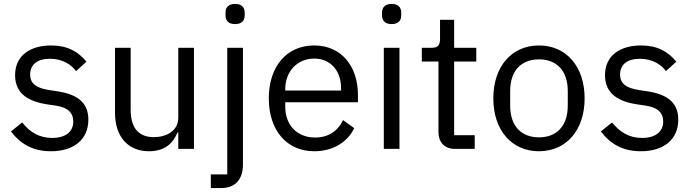

<svg xmlns="http://www.w3.org/2000/svg" viewBox="-20 -760 3538 980"><path d="M240 12C358 12 431 -49 431 -149C431 -227 387 -277 273 -294L233 -300C169 -310 134 -330 134 -380C134 -429 169 -460 235 -460C301 -460 345 -429 368 -397L421 -445C379 -497 324 -528 241 -528C136 -528 57 -478 57 -376C57 -280 128 -241 223 -227L264 -221C332 -211 354 -180 354 -140C354 -87 314 -56 246 -56C181 -56 133 -85 93 -135L36 -89C82 -28 145 12 240 12Z M890 0H970V-516H890V-159C890 -91 828 -60 765 -60C688 -60 647 -107 647 -199V-516H567V-185C567 -60 635 12 741 12C827 12 866 -35 886 -84H890Z M1140 130H1056V200H1108C1185 200 1220 151 1220 80V-516H1140ZM1180 -637C1214 -637 1229 -655 1229 -682V-695C1229 -722 1214 -740 1180 -740C1146 -740 1131 -722 1131 -695V-682C1131 -655 1146 -637 1180 -637Z M1584 12C1681 12 1755 -36 1788 -106L1731 -147C1704 -90 1654 -58 1589 -58C1493 -58 1436 -125 1436 -214V-238H1807V-276C1807 -422 1722 -528 1584 -528C1444 -528 1352 -422 1352 -258C1352 -94 1444 12 1584 12ZM1584 -461C1666 -461 1721 -400 1721 -309V-298H1436V-305C1436 -395 1497 -461 1584 -461Z M1979 -637C2013 -637 2028 -655 2028 -682V-695C2028 -722 2013 -740 1979 -740C1945 -740 1930 -722 1930 -695V-682C1930 -655 1945 -637 1979 -637ZM1939 0H2019V-516H1939Z M2403 0V-70H2298V-446H2411V-516H2298V-659H2226V-563C2226 -528 2215 -516 2181 -516H2133V-446H2218V-85C2218 -35 2248 0 2303 0Z M2731 12C2869 12 2964 -94 2964 -258C2964 -422 2869 -528 2731 -528C2593 -528 2498 -422 2498 -258C2498 -94 2593 12 2731 12ZM2731 -59C2645 -59 2584 -112 2584 -221V-295C2584 -404 2645 -457 2731 -457C2817 -457 2878 -404 2878 -295V-221C2878 -112 2817 -59 2731 -59Z M3251 12C3369 12 3442 -49 3442 -149C3442 -227 3398 -277 3284 -294L3244 -300C3180 -310 3145 -330 3145 -380C3145 -429 3180 -460 3246 -460C3312 -460 3356 -429 3379 -397L3432 -445C3390 -497 3335 -528 3252 -528C3147 -528 3068 -478 3068 -376C3068 -280 3139 -241 3234 -227L3275 -221C3343 -211 3365 -180 3365 -140C3365 -87 3325 -56 3257 -56C3192 -56 3144 -85 3104 -135L3047 -89C3093 -28 3156 12 3251 12Z"/></svg>

Font: IBM Plex Devanagari
Style: Regular
Weight: 400
Designer: Mike Abbink, Paul van der Laan, Pieter van Rosmalen, Erin McLaughlin
Foundry: Bold Monday
Version: Version 1.0